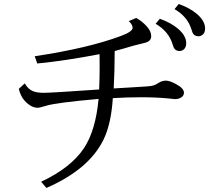

<svg xmlns="http://www.w3.org/2000/svg" viewBox="-20 -887 1040 953"><path d="M773.4 -793.9Q828.1 -774.4 862.8 -745.1Q904.3 -710 904.3 -672.4Q904.3 -651.4 891.1 -640.6Q881.8 -633.8 871.1 -633.8Q850.6 -633.8 842.3 -650.9Q840.8 -653.8 836.4 -668Q816.9 -731.4 752.4 -769ZM867.2 -867.2Q921.9 -847.7 956.5 -818.4Q998 -783.2 998 -745.6Q998 -724.1 984.9 -713.9Q975.6 -707 964.8 -707Q944.3 -707 936 -724.1Q934.6 -727.1 930.2 -741.2Q910.6 -804.7 846.2 -841.8ZM152.3 -607.9Q418.9 -647.9 580.1 -708.5Q638.2 -730 638.2 -748.5Q638.2 -765.1 619.1 -782.2L656.2 -797.9Q687.5 -780.3 709.5 -754.9Q730.5 -731 730.5 -708Q730.5 -689 714.8 -680.2Q706.1 -675.3 687 -671.4Q646 -662.1 590.3 -645Q567.9 -638.2 549.3 -633.8Q548.8 -525.4 544.4 -448.2L556.2 -448.7L662.1 -455.1Q717.8 -458 730.5 -460.4Q750 -463.9 766.1 -475.1Q784.2 -486.8 803.2 -486.8Q822.3 -486.8 853.5 -469.7Q893.1 -448.7 893.1 -426.8Q893.1 -413.1 880.9 -404.3Q867.7 -395 848.6 -395Q847.2 -395 814.9 -398.4Q754.4 -404.3 680.2 -404.3Q609.9 -404.3 540 -399.9Q531.7 -271 493.7 -193.8Q421.9 -46.4 210.4 45.9L184.1 15.1Q333 -54.7 397.5 -152.8Q455.1 -240.7 469.2 -396Q257.8 -377.4 208 -361.8Q177.7 -352.1 166 -352.1Q135.3 -352.1 103 -386.2Q83 -407.7 73.2 -445.8L103 -473.1Q118.2 -445.8 141.1 -435.5Q162.1 -426.3 195.8 -426.3Q236.8 -426.3 472.2 -442.9Q474.6 -503.4 474.6 -554.7Q474.6 -574.7 474.1 -618.2Q307.6 -585.9 165 -571.8Z"/></svg>

Font: BIZ UDMincho
Style: Regular
Weight: 400
Monospace: yes
Designer: TypeBank Co., Ltd.
Foundry: Morisawa Inc.
Version: Version 1.06